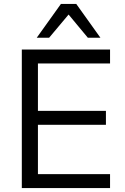

<svg xmlns="http://www.w3.org/2000/svg" viewBox="-20 -957 636 977"><path d="M91 0V-705H540V-634H173V-393H519V-322H173V-71H540V0ZM167 -765 290 -937H368L491 -765H427L329 -883L230 -765Z"/></svg>

Font: Nunito Sans 11pt
Style: Regular
Weight: 400
Version: Version 3.101;gftools[0.9.27]